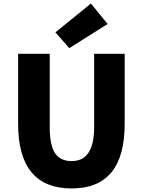

<svg xmlns="http://www.w3.org/2000/svg" viewBox="-20 -1047 803 1081"><path d="M82 -350V-744H260V-331Q260 -228 291 -183Q321 -140 384 -140Q510 -140 510 -331V-744H682V-350Q682 14 384 14Q82 14 82 -350ZM292 -865 492 -1027 586 -912 370 -776Z"/></svg>

Font: Source Han Sans CN Heavy
Style: Bold
Weight: 900
Designer: Ryoko NISHIZUKA (kana & ideographs); Paul D. Hunt (Latin, Greek & Cyrillic); Wenlong ZHANG (bopomofo); Sandoll Communica
Foundry: Adobe Systems Incorporated
Version: Version 1.000;PS 1;hotconv 1.0.78;makeotf.lib2.5.61930